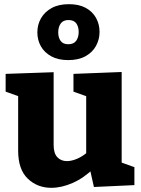

<svg xmlns="http://www.w3.org/2000/svg" viewBox="-20 -887 677 920"><path d="M226 13Q159 13 113 -31Q67 -75 67 -165V-444L82 -421L7 -448V-533L237 -541V-192Q237 -153 254.5 -134Q272 -115 301 -115Q323 -115 350 -126.5Q377 -138 404 -162L393 -134V-448L407 -421L332 -448V-533L563 -542V-87L543 -115L624 -86V0L430 9L408 -89L431 -82Q382 -34 328.5 -10.5Q275 13 226 13ZM307 -599Q259 -599 226 -617Q193 -635 176 -665Q159 -695 159 -732Q159 -769 176.5 -799.5Q194 -830 227.5 -848.5Q261 -867 310 -867Q358 -867 390.5 -849.5Q423 -832 440 -801.5Q457 -771 457 -734Q457 -698 440 -667Q423 -636 389.5 -617.5Q356 -599 307 -599ZM307 -675Q333 -675 345 -691.5Q357 -708 357 -734Q357 -759 345.5 -775Q334 -791 308 -791Q283 -791 271 -774.5Q259 -758 259 -732Q259 -707 270.5 -691Q282 -675 307 -675Z"/></svg>

Font: Bitter Thin ExtraBold
Style: Regular
Weight: 800
Version: Version 3.020